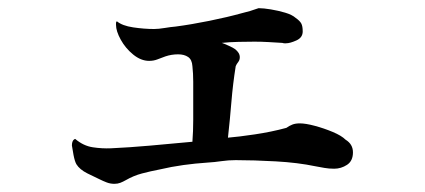

<svg xmlns="http://www.w3.org/2000/svg" viewBox="-20 -479 1040 470"><path d="M844 -106Q844 -85 829.5 -75.5Q815 -66 798 -66Q785 -66 774 -68Q763 -70 752 -72Q709 -81 655 -84Q601 -87 557 -87Q539 -87 522 -84.5Q505 -82 488 -81Q458 -79 429 -75Q400 -71 370 -64Q349 -60 328 -54.5Q307 -49 288 -38Q281 -34 274.5 -31.5Q268 -29 260 -29Q250 -29 241 -32.5Q232 -36 224 -40Q213 -45 194 -54.5Q175 -64 167 -77Q163 -84 160 -99.5Q157 -115 156 -123Q156 -136 164 -139Q184 -122 207 -118.5Q230 -115 252 -116Q296 -118 347 -122.5Q398 -127 451 -132Q453 -158 453 -185.5Q453 -213 453 -239Q453 -259 453 -279Q453 -299 451 -317Q450 -333 440.5 -339.5Q431 -346 416 -346Q400 -346 385 -341Q374 -337 365 -333.5Q356 -330 345 -330Q325 -330 306 -345.5Q287 -361 275.5 -382Q264 -403 264 -418Q264 -421 264 -423Q264 -425 266 -427Q279 -416 306 -412Q333 -408 357 -408Q368 -408 383 -410.5Q398 -413 410 -414Q448 -419 492.5 -428Q537 -437 573 -447Q591 -451 613 -459Q625 -459 643 -456Q661 -453 678 -448Q695 -443 704 -435Q714 -428 717.5 -421.5Q721 -415 721 -402Q721 -387 705.5 -380Q690 -373 680 -373Q679 -373 676.5 -373Q674 -373 671 -374Q655 -375 637.5 -376Q620 -377 603 -377Q587 -377 564 -376.5Q541 -376 523 -374Q529 -372 540 -367Q551 -362 555 -359Q567 -350 567 -339Q567 -332 563 -327Q559 -322 557 -317Q550 -273 546.5 -230Q543 -187 538 -142Q563 -144 603.5 -150Q644 -156 681 -166Q688 -171 695.5 -174Q703 -177 714 -177Q728 -177 750.5 -171Q773 -165 794.5 -156Q816 -147 826 -137Q844 -126 844 -106Z"/></svg>

Font: Kaisei Tokumin
Style: Bold
Weight: 700
Designer: Font-Kai, 金井和夫
Foundry: KAZUO KANAI
Version: Version 5.003